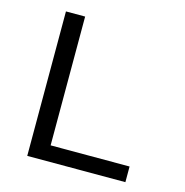

<svg xmlns="http://www.w3.org/2000/svg" viewBox="-99 -748 812 841"><g transform="rotate(15 307.0 -327.5)"><path d="M98 0V-655H185V-71H543V0Z"/></g></svg>

Font: Intel One Mono
Style: Regular
Weight: 400
Monospace: yes
Designer: Fred Shallcrass
Foundry: Frere-Jones Type LLC
Version: Version 1.400;hotconv 1.1.0;makeotfexe 2.6.0;FJTRelease1.4